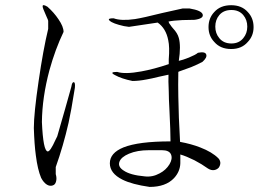

<svg xmlns="http://www.w3.org/2000/svg" viewBox="-20 -739 1040 745"><path d="M167 -658.2V-627Q147.5 -545.9 129.9 -424.8Q111.3 -298.8 111.3 -242.2Q113.3 -177.7 119.1 -135.7Q126 -81.1 139.6 -48.8Q149.4 -30.3 162.1 -22.5Q173.8 -15.6 184.6 -19.5Q194.3 -22.5 197.3 -34.2Q201.2 -46.9 196.3 -63.5V-90.8Q225.6 -172.9 246.1 -262.7Q256.8 -311.5 267.6 -380.9L270.5 -398.4Q272.5 -418.9 266.6 -419.9Q259.8 -421.9 256.8 -402.3Q250 -377 232.4 -315.4Q214.8 -253.9 202.1 -210L195.3 -196.3Q174.8 -150.4 165 -151.4Q147.5 -153.3 142.6 -265.6Q143.6 -361.3 171.9 -466.8Q194.3 -547.9 226.6 -615.2Q226.6 -635.7 207 -664.1Q189.5 -690.4 164.1 -712.9Q144.5 -724.6 145.5 -713.9Q145.5 -708 156.2 -684.6Q160.2 -675.8 162.1 -670.9Q166 -663.1 167 -658.2ZM715.8 -706.1H688.5L609.4 -688.5Q535.2 -669.9 503.9 -665Q450.2 -657.2 420.9 -668Q403.3 -668 402.3 -664.1Q401.4 -660.2 413.1 -653.3Q423.8 -647.5 441.4 -642.6Q460.9 -636.7 480.5 -634.8L591.8 -651.4Q624 -628.9 632.8 -583Q638.7 -556.6 634.8 -508.8V-490.2Q577.1 -470.7 528.3 -461.9Q464.8 -450.2 434.6 -460Q401.4 -460 426.8 -447.3Q451.2 -433.6 494.1 -424.8Q518.6 -424.8 548.8 -430.7Q566.4 -433.6 597.7 -441.4L633.8 -449.2Q632.8 -426.8 634.8 -384.8Q634.8 -359.4 637.7 -306.6Q639.6 -258.8 640.6 -239.3Q641.6 -206.1 641.6 -190.4Q517.6 -190.4 459 -167Q406.2 -145.5 406.2 -105.5Q406.2 -66.4 455.1 -42Q492.2 -23.4 560.5 -13.7Q623 -13.7 655.3 -47.9Q678.7 -73.2 679.7 -105.5V-139.6Q703.1 -132.8 734.4 -117.2Q762.7 -102.5 787.1 -85Q799.8 -77.1 811.5 -79.1Q822.3 -81.1 829.1 -88.9Q835 -97.7 835 -107.4Q834 -118.2 827.1 -125Q802.7 -149.4 756.8 -167Q721.7 -180.7 678.7 -188.5Q672.9 -288.1 671.9 -365.2Q670.9 -407.2 671.9 -459L672.9 -460.9Q703.1 -471.7 721.7 -478.5Q748 -489.3 765.6 -499Q784.2 -515.6 780.3 -527.3Q776.4 -540 748 -534.2Q739.3 -526.4 712.9 -515.6Q688.5 -505.9 673.8 -502.9Q682.6 -560.5 673.8 -591.8Q668.9 -610.4 651.4 -628.9Q644.5 -636.7 641.6 -641.6Q635.7 -648.4 633.8 -655.3Q649.4 -659.2 687.5 -661.1Q711.9 -662.1 735.4 -662.1Q770.5 -667 766.6 -682.6Q762.7 -698.2 715.8 -706.1ZM557.6 -156.2H608.4Q636.7 -156.2 643.6 -139.6Q650.4 -123 637.7 -101.6Q624 -79.1 599.6 -66.4Q571.3 -50.8 541 -54.7Q485.4 -59.6 460 -77.1Q436.5 -91.8 443.4 -111.3Q450.2 -129.9 480.5 -142.6Q512.7 -156.2 557.6 -156.2ZM877 -718.8Q835 -718.8 811.5 -692.4Q789.1 -668.9 789.1 -633.8Q789.1 -599.6 811.5 -576.2Q835 -548.8 877 -548.8Q918 -548.8 941.4 -576.2Q963.9 -599.6 963.9 -633.8Q963.9 -668.9 941.4 -692.4Q918 -718.8 877 -718.8ZM877.9 -700.2Q907.2 -700.2 923.8 -680.7Q939.5 -662.1 939.5 -635.7Q939.5 -609.4 923.8 -590.8Q907.2 -570.3 877.9 -570.3Q847.7 -570.3 831.1 -590.8Q815.4 -609.4 815.4 -635.7Q815.4 -662.1 831.1 -680.7Q847.7 -700.2 877.9 -700.2Z"/></svg>

Font: Batang
Style: Regular
Weight: 400
Version: Version 2.21